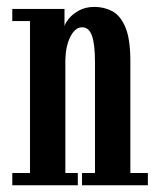

<svg xmlns="http://www.w3.org/2000/svg" viewBox="-20 -550 470 570"><path d="M16.5 0V-36.5H69V-487.5H16.5V-523.5H171.5V-472Q173 -480.5 184 -494.2Q195 -508 214.5 -518.8Q234 -529.5 260.5 -529.5Q289 -529.5 313.2 -516.8Q337.5 -504 352.2 -469.2Q367 -434.5 367 -368V-36.5H419V0H223.5V-36.5H262V-364Q262 -419 253 -444Q244 -469 224 -469Q213 -469 204.2 -461.5Q195.5 -454 188.8 -440.8Q182 -427.5 178.2 -410Q174.5 -392.5 174 -372.5V-36.5H211V0Z"/></svg>

Font: Imbue Thin 10pt SemiBold
Style: Regular
Weight: 600
Version: Version 1.102